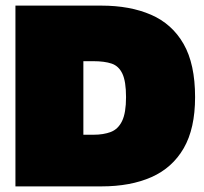

<svg xmlns="http://www.w3.org/2000/svg" viewBox="-20 -664 725 684"><path d="M35 0V-644H341Q443 -644 518 -611.5Q593 -579 634 -507.5Q675 -436 675 -318Q675 -206 634.5 -136Q594 -66 519.5 -33Q445 0 341 0ZM277 -184H313Q349 -184 375 -194Q401 -204 415 -233Q429 -262 429 -318Q429 -374 416 -401.5Q403 -429 377.5 -437.5Q352 -446 313 -446H277Z"/></svg>

Font: Kanit Black
Style: Regular
Weight: 900
Designer: Katatrad Team
Foundry: CadsonDemak
Version: Version 2.000; ttfautohint (v1.8.3)